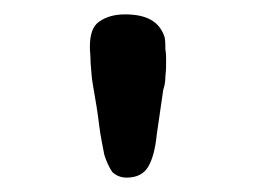

<svg xmlns="http://www.w3.org/2000/svg" viewBox="-20 -712 357 267"><path d="M209 -660C210 -654 210 -649 210 -643C211 -638 211 -633 211 -627C211 -620 211 -614 210 -606C210 -599 209 -593 207 -587L198 -525C196 -505 192 -490 186 -480C180 -470 170 -465 156 -465C148 -465 141 -468 136 -473C132 -479 128 -487 125 -497C123 -508 120 -521 118 -537C116 -554 113 -573 109 -595C107 -606 107 -616 106 -624C106 -633 105 -641 105 -647C105 -664 109 -676 118 -682C128 -689 140 -692 154 -692C184 -692 202 -682 209 -660Z"/></svg>

Font: Gaegu
Style: Bold
Weight: 700
Designer: JIKJI
Foundry: JIKJI
Version: Version 1.00